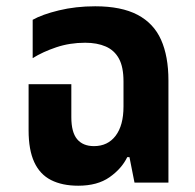

<svg xmlns="http://www.w3.org/2000/svg" viewBox="-20 -581 622 611"><path d="M229 10Q178 10 142.5 -8Q107 -26 89 -65Q71 -104 71 -166V-313H207V-208Q207 -160 225.5 -138Q244 -116 279 -116Q323 -116 348 -149Q373 -182 373 -242V-322Q373 -368 358.5 -394.5Q344 -421 316.5 -433Q289 -445 251 -445Q202 -445 159 -430.5Q116 -416 84 -396V-518Q114 -535 167.5 -548Q221 -561 283 -561Q366 -561 417.5 -534Q469 -507 492.5 -454.5Q516 -402 516 -325V0H408L392 -81H385Q367 -44 328.5 -17Q290 10 229 10Z"/></svg>

Font: Noto Sans Thai SemiCondensed
Style: Bold
Weight: 700
Width: 4
Designer: Monotype Design Team
Foundry: Monotype Imaging Inc.
Version: Version 2.001